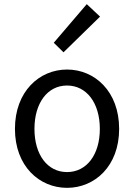

<svg xmlns="http://www.w3.org/2000/svg" viewBox="-20 -892 646 925"><path d="M303 13C436 13 554 -91 554 -271C554 -452 436 -557 303 -557C170 -557 52 -452 52 -271C52 -91 170 13 303 13ZM303 -63C209 -63 146 -146 146 -271C146 -396 209 -480 303 -480C397 -480 461 -396 461 -271C461 -146 397 -63 303 -63ZM286 -640 462 -812 398 -872 239 -686Z"/></svg>

Font: ChiuKong Gothic CL
Style: Regular
Weight: 400
Designer: Ryoko NISHIZUKA 西塚涼子 (kana, bopomofo & ideographs); Paul D. Hunt (Latin, Greek & Cyrillic); Sandoll Communications 산돌커뮤니
Foundry: Adobe
Version: Version 1.300